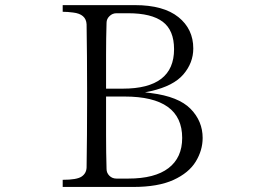

<svg xmlns="http://www.w3.org/2000/svg" viewBox="-20 -741 1040 761"><path d="M228.5 0V-28.3Q284.2 -28.3 303.2 -41Q322.3 -53.7 323.2 -77.1Q325.2 -205.1 325.2 -334V-388.7Q325.2 -516.6 323.2 -644.5Q321.3 -685.5 269.5 -691.4Q247.1 -694.3 228.5 -694.3V-720.7H514.6Q627.9 -720.7 687 -673.3Q746.1 -626 746.1 -548.8Q746.1 -492.2 707 -446.3Q668 -400.4 578.1 -379.9L554.7 -375L578.1 -372.1Q687.5 -358.4 735.4 -309.6Q783.2 -260.7 783.2 -194.3Q783.2 -145.5 755.9 -100.6Q728.5 -55.7 667.5 -27.8Q606.4 0 507.8 0ZM400.4 -206.1Q400.4 -136.7 402.3 -71.3Q402.3 -55.7 413.6 -44.4Q424.8 -33.2 441.4 -33.2H488.3Q593.8 -33.2 647.9 -74.7Q702.1 -116.2 702.1 -194.3Q702.1 -358.4 473.6 -358.4H400.4ZM400.4 -389.6H466.8Q669.9 -389.6 669.9 -545.9Q669.9 -621.1 625 -654.8Q580.1 -688.5 488.3 -688.5H441.4Q425.8 -688.5 414.1 -677.2Q402.3 -666 402.3 -650.4Q400.4 -588.9 400.4 -524.4Z"/></svg>

Font: GenEi Koburi Mincho v6
Style: Regular
Weight: 400
Designer: o_tamon (Modified)
Foundry: o_tamon / Adobe Systems Incorporated
Version: Version 6.1